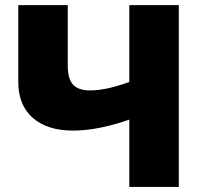

<svg xmlns="http://www.w3.org/2000/svg" viewBox="-20 -734 799 754"><path d="M682.1 0H487.8V-264.2Q364.3 -221.2 267.1 -221.2Q165.5 -221.2 108.6 -271.2Q51.8 -321.3 51.8 -412.1V-713.9H246.1V-476.1Q246.1 -423.8 267.1 -401.4Q288.1 -378.9 334 -378.9Q396.5 -378.9 487.8 -412.1V-713.9H682.1Z"/></svg>

Font: Open Sans ExtBd
Style: Bold
Weight: 800
Foundry: Ascender Corporation
Version: Version 1.10